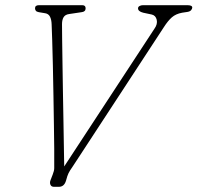

<svg xmlns="http://www.w3.org/2000/svg" viewBox="-20 -720 761 740"><path d="M512 -688Q512 -693.5 517.8 -696.8Q523.5 -700 531 -700H702Q721 -700 721 -691Q721 -686 716.5 -680.8Q712 -675.5 702 -674L682 -671Q657.5 -666.5 642.2 -653Q627 -639.5 612 -616L263 -82.5Q256.5 -73 250 -63Q243.5 -53 239.5 -41L234.5 -24Q227.5 0 207 0H188Q178 0 174.5 -7.8Q171 -15.5 174.5 -25L183 -47Q189 -62 189 -71.8Q189 -81.5 189 -97Q189.5 -109.5 189 -147.8Q188.5 -186 187.8 -239.5Q187 -293 186 -352.2Q185 -411.5 183.8 -467Q182.5 -522.5 181.2 -565Q180 -607.5 179 -626Q178.5 -644 172.8 -655.5Q167 -667 154 -669L130 -673Q121 -674.5 118 -678.8Q115 -683 115 -688Q115 -700 130 -700H297Q310 -700 310 -688Q310 -674.5 294 -673L247 -666Q231.5 -664 225.2 -653.8Q219 -643.5 219 -627Q219 -609 219.5 -570Q220 -531 220.8 -479Q221.5 -427 222.5 -369.5Q223.5 -312 224.5 -256.2Q225.5 -200.5 226.2 -154Q227 -107.5 227.5 -78.5L575 -609Q588 -627 584 -643.8Q580 -660.5 565 -664L532 -671Q512 -676 512 -688Z"/></svg>

Font: Fraunces 9pt S100 Thin
Style: Italic
Weight: 100
Italic angle: -16°
Version: Version 1.000; ttfautohint (v1.8.3)